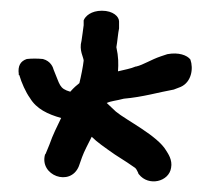

<svg xmlns="http://www.w3.org/2000/svg" viewBox="-20 -522 394 358"><path d="M136 -475 134 -460C133 -454 132 -447 132 -446C127 -428 136 -415 136 -409C135 -399 131 -379 128 -367C123 -363 118 -359 111 -351C90 -357 92 -364 80 -392C79 -396 75 -408 60 -412C50 -413 39 -413 30 -412C18 -408 13 -399 15 -384V-382H16C20 -368 28 -350 36 -339C48 -319 69 -309 94 -302C86 -285 79 -272 72 -252L65 -235L64 -234C53 -195 111 -173 127 -212L133 -229C137 -240 144 -253 151 -267C161 -257 174 -248 194 -234C213 -222 225 -214 229 -211C234 -208 234 -207 238 -199V-198L239 -197C257 -174 295 -183 299 -209C302 -224 293 -236 290 -241C274 -269 215 -298 196 -314C194 -316 179 -330 179 -330C188 -334 196 -334 211 -338C246 -341 276 -350 304 -355L317 -360C337 -369 341 -394 335 -411C329 -419 313 -425 292 -421L280 -417C262 -411 247 -401 234 -398H233C224 -394 212 -392 200 -389C201 -403 201 -416 197 -434C199 -445 200 -460 202 -469V-482C202 -491 191 -502 170 -502C150 -502 139 -492 136 -484Z"/></svg>

Font: Stray Cat
Style: ExBd
Weight: 800
Version: Version 1.0